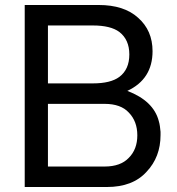

<svg xmlns="http://www.w3.org/2000/svg" viewBox="-20 -749 707 769"><path d="M79 0V-729H375Q477 -729 533 -678Q591 -627 591 -544Q591 -432 490 -385Q595 -345 616 -264Q619 -254 620.5 -243Q622 -232 623 -221V-208Q623 -120 567 -61Q512 0 408 0ZM172 -415H352Q423 -415 458 -441Q498 -471 498 -531Q498 -590 458 -621Q423 -647 352 -647H172ZM172 -82H399Q463 -82 496 -117Q530 -151 530 -207Q530 -263 496 -298Q464 -333 399 -333H172Z"/></svg>

Font: Ekushey Lal Sabuj
Style: Regular
Weight: 400
Designer: Al Mamun Sumon
Foundry: Al Mamun Sumon
Version: Version 1.0